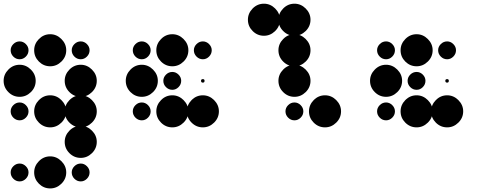

<svg xmlns="http://www.w3.org/2000/svg" viewBox="-24 -691 2711 1048"><path d="M416.7 201.7Q435.8 201.7 450.4 216.3Q465 230.8 465 250Q465 270 450.4 284.6Q435.8 299.2 416.7 299.2Q396.7 299.2 382.1 284.6Q367.5 270 367.5 250Q367.5 230.8 382.1 216.3Q396.7 201.7 416.7 201.7ZM250 162.5Q285 162.5 311.2 188.8Q337.5 215 337.5 250Q337.5 285.8 311.2 311.7Q285 337.5 250 337.5Q214.2 337.5 188.3 311.7Q162.5 285.8 162.5 250Q162.5 215 188.3 188.8Q214.2 162.5 250 162.5ZM83.3 201.7Q102.5 201.7 117.1 216.3Q131.7 230.8 131.7 250Q131.7 270 117.1 284.6Q102.5 299.2 83.3 299.2Q63.3 299.2 48.8 284.6Q34.2 270 34.2 250Q34.2 230.8 48.8 216.3Q63.3 201.7 83.3 201.7ZM416.7 -4.2Q451.7 -4.2 477.9 22.1Q504.2 48.3 504.2 83.3Q504.2 119.2 477.9 145Q451.7 170.8 416.7 170.8Q380.8 170.8 355 145Q329.2 119.2 329.2 83.3Q329.2 48.3 355 22.1Q380.8 -4.2 416.7 -4.2ZM416.7 -170.8Q451.7 -170.8 477.9 -144.6Q504.2 -118.3 504.2 -83.3Q504.2 -47.5 477.9 -21.7Q451.7 4.2 416.7 4.2Q380.8 4.2 355 -21.7Q329.2 -47.5 329.2 -83.3Q329.2 -118.3 355 -144.6Q380.8 -170.8 416.7 -170.8ZM250 -170.8Q285 -170.8 311.2 -144.6Q337.5 -118.3 337.5 -83.3Q337.5 -47.5 311.2 -21.7Q285 4.2 250 4.2Q214.2 4.2 188.3 -21.7Q162.5 -47.5 162.5 -83.3Q162.5 -118.3 188.3 -144.6Q214.2 -170.8 250 -170.8ZM83.3 -131.7Q102.5 -131.7 117.1 -117.1Q131.7 -102.5 131.7 -83.3Q131.7 -63.3 117.1 -48.8Q102.5 -34.2 83.3 -34.2Q63.3 -34.2 48.8 -48.8Q34.2 -63.3 34.2 -83.3Q34.2 -102.5 48.8 -117.1Q63.3 -131.7 83.3 -131.7ZM416.7 -337.5Q451.7 -337.5 477.9 -311.2Q504.2 -285 504.2 -250Q504.2 -214.2 477.9 -188.3Q451.7 -162.5 416.7 -162.5Q380.8 -162.5 355 -188.3Q329.2 -214.2 329.2 -250Q329.2 -285 355 -311.2Q380.8 -337.5 416.7 -337.5ZM83.3 -337.5Q118.3 -337.5 144.6 -311.2Q170.8 -285 170.8 -250Q170.8 -214.2 144.6 -188.3Q118.3 -162.5 83.3 -162.5Q47.5 -162.5 21.7 -188.3Q-4.2 -214.2 -4.2 -250Q-4.2 -285 21.7 -311.2Q47.5 -337.5 83.3 -337.5ZM416.7 -465Q435.8 -465 450.4 -450.4Q465 -435.8 465 -416.7Q465 -396.7 450.4 -382.1Q435.8 -367.5 416.7 -367.5Q396.7 -367.5 382.1 -382.1Q367.5 -396.7 367.5 -416.7Q367.5 -435.8 382.1 -450.4Q396.7 -465 416.7 -465ZM250 -504.2Q285 -504.2 311.2 -477.9Q337.5 -451.7 337.5 -416.7Q337.5 -380.8 311.2 -355Q285 -329.2 250 -329.2Q214.2 -329.2 188.3 -355Q162.5 -380.8 162.5 -416.7Q162.5 -451.7 188.3 -477.9Q214.2 -504.2 250 -504.2ZM83.3 -465Q102.5 -465 117.1 -450.4Q131.7 -435.8 131.7 -416.7Q131.7 -396.7 117.1 -382.1Q102.5 -367.5 83.3 -367.5Q63.3 -367.5 48.8 -382.1Q34.2 -396.7 34.2 -416.7Q34.2 -435.8 48.8 -450.4Q63.3 -465 83.3 -465Z M1083.3 -170.8Q1118.3 -170.8 1144.6 -144.6Q1170.8 -118.3 1170.8 -83.3Q1170.8 -47.5 1144.6 -21.7Q1118.3 4.2 1083.3 4.2Q1047.5 4.2 1021.7 -21.7Q995.8 -47.5 995.8 -83.3Q995.8 -118.3 1021.7 -144.6Q1047.5 -170.8 1083.3 -170.8ZM916.7 -170.8Q951.7 -170.8 977.9 -144.6Q1004.2 -118.3 1004.2 -83.3Q1004.2 -47.5 977.9 -21.7Q951.7 4.2 916.7 4.2Q880.8 4.2 855 -21.7Q829.2 -47.5 829.2 -83.3Q829.2 -118.3 855 -144.6Q880.8 -170.8 916.7 -170.8ZM750 -131.7Q769.2 -131.7 783.8 -117.1Q798.3 -102.5 798.3 -83.3Q798.3 -63.3 783.8 -48.8Q769.2 -34.2 750 -34.2Q730 -34.2 715.4 -48.8Q700.8 -63.3 700.8 -83.3Q700.8 -102.5 715.4 -117.1Q730 -131.7 750 -131.7ZM916.7 -92.5Q925.8 -92.5 925.8 -83.3Q925.8 -73.3 916.7 -73.3Q906.7 -73.3 906.7 -83.3Q906.7 -92.5 916.7 -92.5ZM750 -131.7Q769.2 -131.7 783.8 -117.1Q798.3 -102.5 798.3 -83.3Q798.3 -63.3 783.8 -48.8Q769.2 -34.2 750 -34.2Q730 -34.2 715.4 -48.8Q700.8 -63.3 700.8 -83.3Q700.8 -102.5 715.4 -117.1Q730 -131.7 750 -131.7ZM1083.3 -259.2Q1092.5 -259.2 1092.5 -250Q1092.5 -240 1083.3 -240Q1073.3 -240 1073.3 -250Q1073.3 -259.2 1083.3 -259.2ZM916.7 -298.3Q935.8 -298.3 950.4 -283.8Q965 -269.2 965 -250Q965 -230 950.4 -215.4Q935.8 -200.8 916.7 -200.8Q896.7 -200.8 882.1 -215.4Q867.5 -230 867.5 -250Q867.5 -269.2 882.1 -283.8Q896.7 -298.3 916.7 -298.3ZM750 -337.5Q785 -337.5 811.3 -311.2Q837.5 -285 837.5 -250Q837.5 -214.2 811.3 -188.3Q785 -162.5 750 -162.5Q714.2 -162.5 688.3 -188.3Q662.5 -214.2 662.5 -250Q662.5 -285 688.3 -311.2Q714.2 -337.5 750 -337.5ZM1083.3 -465Q1102.5 -465 1117.1 -450.4Q1131.7 -435.8 1131.7 -416.7Q1131.7 -396.7 1117.1 -382.1Q1102.5 -367.5 1083.3 -367.5Q1063.3 -367.5 1048.8 -382.1Q1034.2 -396.7 1034.2 -416.7Q1034.2 -435.8 1048.8 -450.4Q1063.3 -465 1083.3 -465ZM916.7 -504.2Q951.7 -504.2 977.9 -477.9Q1004.2 -451.7 1004.2 -416.7Q1004.2 -380.8 977.9 -355Q951.7 -329.2 916.7 -329.2Q880.8 -329.2 855 -355Q829.2 -380.8 829.2 -416.7Q829.2 -451.7 855 -477.9Q880.8 -504.2 916.7 -504.2ZM750 -465Q769.2 -465 783.8 -450.4Q798.3 -435.8 798.3 -416.7Q798.3 -396.7 783.8 -382.1Q769.2 -367.5 750 -367.5Q730 -367.5 715.4 -382.1Q700.8 -396.7 700.8 -416.7Q700.8 -435.8 715.4 -450.4Q730 -465 750 -465Z M1750 -170.8Q1785 -170.8 1811.3 -144.6Q1837.5 -118.3 1837.5 -83.3Q1837.5 -47.5 1811.3 -21.7Q1785 4.2 1750 4.2Q1714.2 4.2 1688.3 -21.7Q1662.5 -47.5 1662.5 -83.3Q1662.5 -118.3 1688.3 -144.6Q1714.2 -170.8 1750 -170.8ZM1583.3 -131.7Q1602.5 -131.7 1617.1 -117.1Q1631.7 -102.5 1631.7 -83.3Q1631.7 -63.3 1617.1 -48.8Q1602.5 -34.2 1583.3 -34.2Q1563.3 -34.2 1548.8 -48.8Q1534.2 -63.3 1534.2 -83.3Q1534.2 -102.5 1548.8 -117.1Q1563.3 -131.7 1583.3 -131.7ZM1583.3 -337.5Q1618.3 -337.5 1644.6 -311.2Q1670.8 -285 1670.8 -250Q1670.8 -214.2 1644.6 -188.3Q1618.3 -162.5 1583.3 -162.5Q1547.5 -162.5 1521.7 -188.3Q1495.8 -214.2 1495.8 -250Q1495.8 -285 1521.7 -311.2Q1547.5 -337.5 1583.3 -337.5ZM1583.3 -504.2Q1618.3 -504.2 1644.6 -477.9Q1670.8 -451.7 1670.8 -416.7Q1670.8 -380.8 1644.6 -355Q1618.3 -329.2 1583.3 -329.2Q1547.5 -329.2 1521.7 -355Q1495.8 -380.8 1495.8 -416.7Q1495.8 -451.7 1521.7 -477.9Q1547.5 -504.2 1583.3 -504.2ZM1583.3 -670.8Q1618.3 -670.8 1644.6 -644.6Q1670.8 -618.3 1670.8 -583.3Q1670.8 -547.5 1644.6 -521.7Q1618.3 -495.8 1583.3 -495.8Q1547.5 -495.8 1521.7 -521.7Q1495.8 -547.5 1495.8 -583.3Q1495.8 -618.3 1521.7 -644.6Q1547.5 -670.8 1583.3 -670.8ZM1416.7 -670.8Q1451.7 -670.8 1477.9 -644.6Q1504.2 -618.3 1504.2 -583.3Q1504.2 -547.5 1477.9 -521.7Q1451.7 -495.8 1416.7 -495.8Q1380.8 -495.8 1355 -521.7Q1329.2 -547.5 1329.2 -583.3Q1329.2 -618.3 1355 -644.6Q1380.8 -670.8 1416.7 -670.8Z M2416.7 -170.8Q2451.7 -170.8 2477.9 -144.6Q2504.2 -118.3 2504.2 -83.3Q2504.2 -47.5 2477.9 -21.7Q2451.7 4.2 2416.7 4.2Q2380.8 4.2 2355 -21.7Q2329.2 -47.5 2329.2 -83.3Q2329.2 -118.3 2355 -144.6Q2380.8 -170.8 2416.7 -170.8ZM2250 -170.8Q2285 -170.8 2311.2 -144.6Q2337.5 -118.3 2337.5 -83.3Q2337.5 -47.5 2311.2 -21.7Q2285 4.2 2250 4.2Q2214.2 4.2 2188.3 -21.7Q2162.5 -47.5 2162.5 -83.3Q2162.5 -118.3 2188.3 -144.6Q2214.2 -170.8 2250 -170.8ZM2083.3 -131.7Q2102.5 -131.7 2117.1 -117.1Q2131.7 -102.5 2131.7 -83.3Q2131.7 -63.3 2117.1 -48.8Q2102.5 -34.2 2083.3 -34.2Q2063.3 -34.2 2048.8 -48.8Q2034.2 -63.3 2034.2 -83.3Q2034.2 -102.5 2048.8 -117.1Q2063.3 -131.7 2083.3 -131.7ZM2250 -92.5Q2259.2 -92.5 2259.2 -83.3Q2259.2 -73.3 2250 -73.3Q2240 -73.3 2240 -83.3Q2240 -92.5 2250 -92.5ZM2083.3 -131.7Q2102.5 -131.7 2117.1 -117.1Q2131.7 -102.5 2131.7 -83.3Q2131.7 -63.3 2117.1 -48.8Q2102.5 -34.2 2083.3 -34.2Q2063.3 -34.2 2048.8 -48.8Q2034.2 -63.3 2034.2 -83.3Q2034.2 -102.5 2048.8 -117.1Q2063.3 -131.7 2083.3 -131.7ZM2416.7 -259.2Q2425.8 -259.2 2425.8 -250Q2425.8 -240 2416.7 -240Q2406.7 -240 2406.7 -250Q2406.7 -259.2 2416.7 -259.2ZM2250 -298.3Q2269.2 -298.3 2283.8 -283.8Q2298.3 -269.2 2298.3 -250Q2298.3 -230 2283.8 -215.4Q2269.2 -200.8 2250 -200.8Q2230 -200.8 2215.4 -215.4Q2200.8 -230 2200.8 -250Q2200.8 -269.2 2215.4 -283.8Q2230 -298.3 2250 -298.3ZM2083.3 -337.5Q2118.3 -337.5 2144.6 -311.2Q2170.8 -285 2170.8 -250Q2170.8 -214.2 2144.6 -188.3Q2118.3 -162.5 2083.3 -162.5Q2047.5 -162.5 2021.7 -188.3Q1995.8 -214.2 1995.8 -250Q1995.8 -285 2021.7 -311.2Q2047.5 -337.5 2083.3 -337.5ZM2416.7 -465Q2435.8 -465 2450.4 -450.4Q2465 -435.8 2465 -416.7Q2465 -396.7 2450.4 -382.1Q2435.8 -367.5 2416.7 -367.5Q2396.7 -367.5 2382.1 -382.1Q2367.5 -396.7 2367.5 -416.7Q2367.5 -435.8 2382.1 -450.4Q2396.7 -465 2416.7 -465ZM2250 -504.2Q2285 -504.2 2311.2 -477.9Q2337.5 -451.7 2337.5 -416.7Q2337.5 -380.8 2311.2 -355Q2285 -329.2 2250 -329.2Q2214.2 -329.2 2188.3 -355Q2162.5 -380.8 2162.5 -416.7Q2162.5 -451.7 2188.3 -477.9Q2214.2 -504.2 2250 -504.2ZM2083.3 -465Q2102.5 -465 2117.1 -450.4Q2131.7 -435.8 2131.7 -416.7Q2131.7 -396.7 2117.1 -382.1Q2102.5 -367.5 2083.3 -367.5Q2063.3 -367.5 2048.8 -382.1Q2034.2 -396.7 2034.2 -416.7Q2034.2 -435.8 2048.8 -450.4Q2063.3 -465 2083.3 -465Z"/></svg>

Font: 0xA000-Dots-Mono
Style: Dots-Mono
Weight: 400
Version: Version 0.1